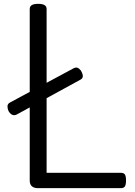

<svg xmlns="http://www.w3.org/2000/svg" viewBox="-20 -981 704 1001"><path d="M179 0Q135 0 135 -40V-934Q135 -948 146 -954.5Q157 -961 179 -961Q201 -961 212 -954.5Q223 -948 223 -934V-80H610Q625 -80 631 -71.5Q637 -63 637 -40Q637 -18 631 -9Q625 0 610 0ZM71 -386Q58 -378 46.5 -381.5Q35 -385 25 -401Q19 -413 19 -426.5Q19 -440 33 -447L360 -623Q374 -631 383 -628Q392 -625 401 -614Q423 -578 400 -566Z"/></svg>

Font: Playwrite HU
Style: Regular
Weight: 400
Designer: Veronika Burian, José Scaglione
Foundry: TypeTogether
Version: Version 1.002